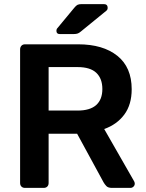

<svg xmlns="http://www.w3.org/2000/svg" viewBox="-20 -916 713 936"><path d="M271 -750Q255 -750 255 -766Q255 -774 260 -779L342 -878Q351 -889 358 -892.5Q365 -896 379 -896H486Q505 -896 505 -877Q505 -870 500 -865L375 -763Q367 -756 359.5 -753Q352 -750 340 -750ZM102 0Q91 0 84.5 -6.5Q78 -13 78 -24V-675Q78 -686 84.5 -693Q91 -700 102 -700H361Q482 -700 552 -644Q622 -588 622 -481Q622 -406 586 -357.5Q550 -309 488 -287L634 -32Q637 -26 637 -21Q637 -12 630.5 -6Q624 0 616 0H526Q507 0 498.5 -9Q490 -18 485 -27L356 -264H217V-24Q217 -13 210.5 -6.5Q204 0 193 0ZM217 -377H358Q419 -377 449 -404Q479 -431 479 -482Q479 -533 449.5 -561Q420 -589 358 -589H217Z"/></svg>

Font: Fz Rubik Med
Style: Regular
Weight: 500
Designer: Hubert and Fischer
Foundry: Hubert and Fischer
Version: Vit hóa bi FontZin.com